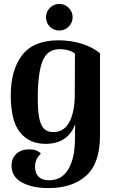

<svg xmlns="http://www.w3.org/2000/svg" viewBox="-20 -736 586 981"><path d="M39 110Q39 72 64 49.5Q89 27 129 27Q170 27 189 49Q159 75 159 117Q159 148 177 166.5Q195 185 231 185Q296 185 329.5 128Q363 71 363 -28Q363 -78 364 -102Q347 -53 308.5 -27Q270 -1 213 -1Q129 -1 82 -60Q35 -119 35 -249Q35 -378 93 -454Q151 -530 279 -530Q342 -530 398 -512.5Q454 -495 491 -464V-44Q491 98 420.5 161.5Q350 225 227 225Q146 225 92.5 196.5Q39 168 39 110ZM362 -249 363 -462Q349 -473 328.5 -479Q308 -485 286 -485Q221 -485 197 -423Q173 -361 173 -236Q173 -170 180.5 -132.5Q188 -95 205 -78Q222 -61 252 -61Q306 -61 333.5 -111Q361 -161 362 -249ZM215 -648Q215 -676 235 -696Q255 -716 283 -716Q311 -716 331 -696Q351 -676 351 -648Q351 -620 331 -600Q311 -580 283 -580Q254 -580 234.5 -600Q215 -620 215 -648Z"/></svg>

Font: Arima Madurai Black
Style: Regular
Weight: 900
Designer: Joana Correia and Natanael Gama
Foundry: NDISCOVER
Version: Version 1.019